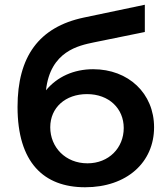

<svg xmlns="http://www.w3.org/2000/svg" viewBox="-20 -780 707 810"><path d="M339 10C515 10 630 -95 630 -243C630 -386 522 -488 373 -488C291 -488 221 -456 174 -399C192 -565 314 -588 375 -601L591 -645V-760L334 -706C144 -666 54 -541 54 -329C54 -95 164 10 339 10ZM349 -91C256 -91 192 -159 192 -243C192 -326 256 -383 347 -383C440 -383 502 -322 502 -240C502 -156 439 -91 349 -91Z"/></svg>

Font: Chess Sans SemiBold
Style: Regular
Weight: 600
Designer: Wolf Bōese
Foundry: Wolf Bōese
Version: Version 7.223;Glyphs 3.3 (3306)